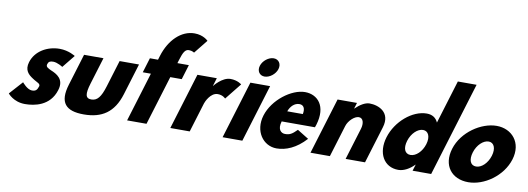

<svg xmlns="http://www.w3.org/2000/svg" viewBox="-65 -1292 4748 1725"><g transform="rotate(10 2308.5 -430.0)"><path d="M426.7 -528C314.6 -528 207.8 -468 175.7 -363C152.1 -286 193.1 -250 234.9 -223C277.9 -193 319 -190 298.1 -153C287.7 -119 263.8 -116 244.6 -116C201 -116 154.2 -175 154.2 -175L45.2 -54C45.2 -54 98.1 15 203.8 15C288.4 15 431 -9 477.2 -160C510.9 -265 434.5 -303 382.6 -324C354.8 -338 331 -346 339.2 -373C346.6 -397 360.4 -404 388.8 -404C428.2 -404 476.6 -372 476.6 -372L570.1 -488C570.1 -488 509.3 -528 426.7 -528Z M827.7 -513H650.7L563 -226C510.4 -54 575.3 15 739.9 15C904.5 15 1011.6 -54 1064.2 -226L1152 -513H975L900.4 -269C869.5 -168 837.9 -129 783.9 -129C730 -129 722.2 -168 753.1 -269Z M1312.6 -585H1238.6L1197.4 -450H1271.4L1133.8 0H1310.8L1448.4 -450H1552.8L1594.1 -585H1489.6L1499.4 -617C1521.1 -688 1537.6 -718 1571.7 -718C1600.7 -718 1620.5 -704 1620.5 -704L1720.7 -829C1720.7 -829 1678.7 -875 1595.8 -875C1474.3 -875 1369.8 -772 1323.9 -622Z M1528 0H1705L1787.5 -270C1791.5 -283 1828.8 -374 1895.8 -374C1942.4 -374 1966.8 -346 1966.8 -346L2086.7 -496C2086.7 -496 2050.5 -528 1984.5 -528C1908.7 -528 1840.6 -439 1840.6 -439H1839.2L1861.8 -513H1684.8Z M2005 0H2185L2345.8 -526H2165.8ZM2223 -690C2208.3 -642 2235 -602 2281 -602C2327 -602 2378.3 -642 2393 -690C2407.6 -738 2380.9 -778 2334.9 -778C2288.9 -778 2237.6 -738 2223 -690Z M2806.4 -232C2809.3 -238 2812.6 -249 2814.8 -256C2869.8 -436 2778.9 -528 2664.9 -528C2542.2 -528 2378.6 -406 2332.7 -256C2287.2 -107 2376.2 15 2498.9 15C2582 15 2676.2 -22 2763.9 -119L2660.1 -183C2614.7 -137 2593.1 -126 2551.5 -126C2518.7 -126 2478.9 -153 2503 -232ZM2536.6 -330C2553.2 -377 2589 -413 2633.4 -413C2671.3 -413 2689.4 -384 2678.8 -330Z M2806.7 0H2983.7L3072.4 -290C3087.9 -341 3140.8 -390 3179.5 -390C3221 -390 3231.6 -341 3216 -290L3127.3 0H3304.3L3407.6 -338C3451.4 -481 3334.7 -528 3253.7 -528C3212.9 -528 3166.9 -499 3125.5 -459H3124L3140.5 -513H2963.5Z M3455.5 -256C3409.7 -106 3477.7 15 3609.5 15C3660.6 15 3713.8 -16 3754.3 -58H3756L3738.2 0H3907.7L4170.6 -860H3999.5L3878.5 -464C3860.4 -505 3825.9 -528 3775.6 -528C3643.7 -528 3501.4 -406 3455.5 -256ZM3643.5 -256C3665.3 -327 3719.2 -377 3768 -377C3816.1 -377 3840 -327 3818.3 -256C3796.9 -186 3744.6 -136 3694.3 -136C3641.9 -136 3622.1 -186 3643.5 -256Z M4054.2 -256C4005.8 -98 4095.3 15 4247.5 15C4392.5 15 4556.1 -98 4604.4 -256C4653.3 -416 4551.5 -528 4413.5 -528C4273.3 -528 4103.1 -416 4054.2 -256ZM4242.2 -256C4263.9 -327 4317.8 -377 4366.6 -377C4414.7 -377 4438.1 -327 4416.4 -256C4395 -186 4343.2 -136 4292.9 -136C4240.5 -136 4220.8 -186 4242.2 -256Z"/></g></svg>

Font: Hussar
Style: BdSuprConOblThree
Weight: 700
Foundry: Cannot Into Space Fonts
Version: Version 2.00